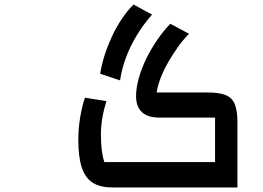

<svg xmlns="http://www.w3.org/2000/svg" viewBox="-20 -821 1153 841"><path d="M506 -469 419 -498Q424 -533 436.5 -573.5Q449 -614 468 -656Q487 -698 512 -736Q537 -774 565 -801L646 -757Q608 -714 579 -666Q550 -618 531.5 -568Q513 -518 506 -469ZM472 0Q418 0 385.5 -21Q353 -42 338 -88Q323 -134 323 -210Q323 -257 331 -306Q339 -355 352 -393L446 -378Q434 -339 428 -302.5Q422 -266 422 -234Q422 -195 425.5 -165.5Q429 -136 437 -111H922V-306H676Q627 -306 601.5 -330Q576 -354 576 -400Q576 -435 587.5 -477Q599 -519 620 -562.5Q641 -606 668.5 -646Q696 -686 726 -717L808 -673Q782 -647 759 -614.5Q736 -582 716.5 -548Q697 -514 684 -480.5Q671 -447 666 -416H890Q940 -416 968.5 -404.5Q997 -393 1008.5 -364.5Q1020 -336 1020 -286V0Z"/></svg>

Font: Changa ExtraLight Medium
Style: Regular
Weight: 500
Version: Version 3.002; ttfautohint (v1.8.2)